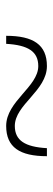

<svg xmlns="http://www.w3.org/2000/svg" viewBox="205 -645 172 622"><g transform="rotate(90 291.0 -334.0)"><path d="M388 -268C457 -268 486 -312 486 -400H460C456 -329 435 -296 388 -296C319 -296 274 -400 194 -400C125 -400 96 -356 96 -268H122C126 -339 147 -372 194 -372C261 -372 308 -268 388 -268Z"/></g></svg>

Font: Gantari Thin
Style: Regular
Weight: 250
Designer: Anugrah Pasau
Foundry: Lafontype
Version: Version 1.000